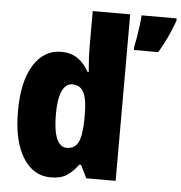

<svg xmlns="http://www.w3.org/2000/svg" viewBox="-54 -811 825 873"><g transform="rotate(5 358.5 -375.0)"><path d="M209 10Q129 10 82 -66Q35 -142 35 -277Q35 -413 82 -488Q129 -563 208 -563Q251 -563 282 -542.5Q313 -522 335 -482H340Q337 -515 335.5 -544.5Q334 -574 334 -595V-760H505V0H371L342 -59H334Q309 -25 281.5 -7.5Q254 10 209 10ZM270 -130Q307 -130 322.5 -161.5Q338 -193 339 -263V-290Q339 -356 323.5 -388Q308 -420 270 -420Q241 -420 224.5 -384.5Q208 -349 208 -278Q208 -202 224.5 -166Q241 -130 270 -130ZM717 -749Q703 -710 686 -673.5Q669 -637 647 -600H536V-614Q540 -632 544.5 -658.5Q549 -685 552.5 -712.5Q556 -740 557 -760H717Z"/></g></svg>

Font: Noto Sans Tamil Condensed Black
Style: Regular
Weight: 900
Width: 3
Designer: Jelle Bosma - Monotype Design Team
Foundry: Monotype Imaging Inc.
Version: Version 2.004; ttfautohint (v1.8.4.7-5d5b)